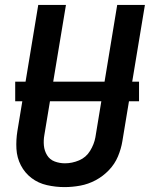

<svg xmlns="http://www.w3.org/2000/svg" viewBox="-20 -755 616 783"><path d="M243 8Q275 8 307.5 2Q340 -4 370 -20Q400 -36 424 -61Q448 -86 461 -117Q474 -148 479 -179L571 -735H458L369 -195Q364 -167 347.5 -140Q331 -113 302.5 -101Q274 -89 245 -89Q223 -89 203 -96.5Q183 -104 172 -122Q161 -140 159 -161.5Q157 -183 161 -205L249 -735H136L51 -221Q45 -184 47 -148Q49 -112 65 -81Q81 -50 108.5 -29Q136 -8 171.5 0Q207 8 243 8ZM42 -342H547V-422H42Z"/></svg>

Font: Iosevka Sparkle SmBdObl
Style: Regular
Weight: 600
Italic angle: -9°
Designer: Belleve Invis
Foundry: Belleve Invis
Version: Version 4.5.0; ttfautohint (v1.8.3)